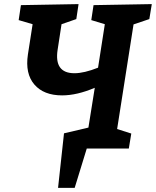

<svg xmlns="http://www.w3.org/2000/svg" viewBox="-20 -724 760 936"><path d="M263 192 292 -74 411 -102 442 -296Q355 -259 283 -259Q193 -259 147.5 -312Q102 -365 116 -458L139 -606L71 -626L82 -699L363 -704L352 -631L280 -606L261 -482Q243 -367 343 -367Q390 -367 458 -394L491 -606L425 -626L436 -699L720 -704L708 -631L631 -605L551 -95L620 -73L608 0H403L344 192Z"/></svg>

Font: Bitter
Style: Bold Italic
Weight: 700
Italic angle: -9°
Designer: Sol Matas, and Bitter project Authors
Foundry: Sol Matas
Version: Version 2.001